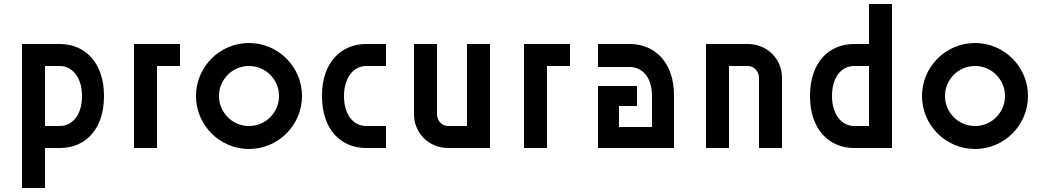

<svg xmlns="http://www.w3.org/2000/svg" viewBox="-20 -740 5220 960"><path d="M279 -110H205V-410H279C340 -410 390 -355 390 -260C390 -161 339 -110 279 -110ZM90 200H205V0H279C407 0 500 -93 500 -260C500 -428 404 -520 279 -520H90Z M880 -410V-520H650V0H765V-410Z M1225 -110C1142 -110 1075 -177 1075 -260C1075 -343 1142 -410 1225 -410C1308 -410 1375 -343 1375 -260C1375 -177 1308 -110 1225 -110ZM960 -260C960 -114 1079 5 1225 5C1371 5 1490 -114 1490 -260C1490 -406 1371 -525 1225 -525C1079 -525 960 -406 960 -260Z M1910 -110H1811C1751 -110 1700 -161 1700 -260C1700 -355 1750 -410 1811 -410H1910V-520H1811C1686 -520 1589 -428 1590 -260C1590 -93 1683 0 1811 0H1910Z M2430 -520H2315V-110H2221C2190 -110 2165 -136 2165 -169V-520H2050V-169C2050 -74 2125 0 2221 0H2430Z M2830 -410V-520H2600V0H2715V-410Z M3240 -260V-105H3075V-210H3165V-310H2970V0H3350V-260C3351 -428 3254 -520 3129 -520H2970V-405H3129C3190 -405 3240 -355 3240 -260Z M3510 0H3625V-410H3719C3750 -410 3775 -384 3775 -351V0H3890V-351C3890 -446 3815 -520 3719 -520H3510Z M4251 -410H4325V-110H4251C4190 -110 4140 -165 4140 -260C4140 -359 4191 -410 4251 -410ZM4030 -260C4030 -92 4126 0 4251 0H4440V-720H4325V-520H4251C4123 -520 4030 -427 4030 -260Z M4855 -110C4772 -110 4705 -177 4705 -260C4705 -343 4772 -410 4855 -410C4938 -410 5005 -343 5005 -260C5005 -177 4938 -110 4855 -110ZM4590 -260C4590 -114 4709 5 4855 5C5001 5 5120 -114 5120 -260C5120 -406 5001 -525 4855 -525C4709 -525 4590 -406 4590 -260Z"/></svg>

Font: Grotesk 03
Style: Bold
Weight: 500
Designer: Frank Adebiaye, contributions by Jérémy Landes, Ariel Martín Pérez
Foundry: Velvetyne Type Foundry
Version: Version 3.000;Glyphs 3.1.2 (3150)